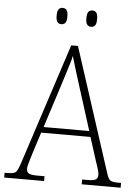

<svg xmlns="http://www.w3.org/2000/svg" viewBox="-62 -950 727 997"><g transform="rotate(5 301.5 -452.0)"><path d="M-2 0V-25H16Q37 -25 47.5 -29Q58 -33 65 -47Q72 -61 81 -89L285 -714H320L529 -69Q538 -40 548.5 -32.5Q559 -25 590 -25H605V0H402V-25H430Q464 -25 474 -32.5Q484 -40 484 -56Q484 -69 476 -93.5Q468 -118 463 -133L426 -249H169L134 -140Q131 -130 126 -113.5Q121 -97 116.5 -81Q112 -65 112 -56Q112 -40 123 -32.5Q134 -25 168 -25H206V0ZM179 -279H417L349 -494Q334 -540 320.5 -585Q307 -630 298 -660Q295 -643 286.5 -616.5Q278 -590 269 -560.5Q260 -531 252 -506ZM379 -819Q366 -819 358.5 -828Q351 -837 351 -861Q351 -886 358.5 -895Q366 -904 379 -904Q392 -904 399.5 -895Q407 -886 407 -861Q407 -837 399.5 -828Q392 -819 379 -819ZM224 -819Q211 -819 203.5 -828Q196 -837 196 -861Q196 -886 203.5 -895Q211 -904 224 -904Q237 -904 244.5 -895Q252 -886 252 -861Q252 -837 244.5 -828Q237 -819 224 -819Z"/></g></svg>

Font: Noto Serif Tamil SemiCondensed ExtraLight
Style: Regular
Weight: 200
Width: 4
Designer: Indian Type Foundry, Tom Grace, and the Monotype Design Team
Foundry: Monotype Imaging Inc.
Version: Version 2.004; ttfautohint (v1.8.4.7-5d5b)